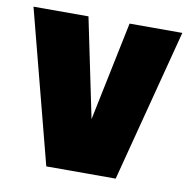

<svg xmlns="http://www.w3.org/2000/svg" viewBox="-72 -616 670 681"><g transform="rotate(10 263.0 -275.0)"><path d="M341 -550H531L388 0H138L-5 -550H193L267 -193Z"/></g></svg>

Font: Encode Sans Condensed Black
Style: Regular
Weight: 900
Width: 3
Designer: Multiple Designers
Foundry: Impallari Type
Version: Version 2.000